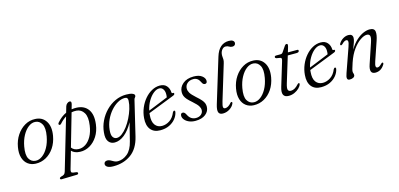

<svg xmlns="http://www.w3.org/2000/svg" viewBox="-80 -1254 4227 2036"><g transform="rotate(-15 2033.0 -236.0)"><path d="M288.5 -451Q365.5 -448 404.2 -388.2Q443 -328.5 426 -230Q413 -156 376.2 -101.5Q339.5 -47 286.8 -18.2Q234 10.5 173.5 8.5Q124.5 7 89 -19.5Q53.5 -46 38.5 -94.8Q23.5 -143.5 35.5 -211.5Q48 -282.5 84.5 -337.5Q121 -392.5 173.8 -423.2Q226.5 -454 288.5 -451ZM182 -21.5Q219 -20 255.2 -46.8Q291.5 -73.5 319.2 -123.5Q347 -173.5 359.5 -241.5Q376 -330 351.5 -374.2Q327 -418.5 281 -421Q242.5 -423.5 205.8 -395.5Q169 -367.5 141.2 -316.5Q113.5 -265.5 101.5 -199.5Q85 -108.5 109.8 -66Q134.5 -23.5 182 -21.5Z M542 -331.5Q529 -318 518.5 -325.5Q512.5 -329.5 514 -337.2Q515.5 -345 522.5 -352Q568 -405 623.5 -430L642.5 -495.5Q648 -513.5 662.5 -524.8Q677 -536 689.5 -536Q713.5 -536 703 -498.5L689 -450Q717 -454.5 746.5 -453Q828 -449 869 -391.8Q910 -334.5 896.5 -229.5Q887 -155.5 852 -101Q817 -46.5 766.8 -17.8Q716.5 11 660 8.5Q600 6.5 568 -28L513 163Q508.5 179.5 511 189.5Q513.5 199.5 530.5 202.5L564 207Q580.5 209.5 580.5 220.5Q580.5 234.5 562 235L397 239Q379.5 239.5 379.5 227Q379.5 216.5 395.5 211Q421 205.5 431.5 196.8Q442 188 447.5 169.5L612.5 -392Q576 -370 542 -331.5ZM651.5 -23.5Q692.5 -21.5 729.5 -45.5Q766.5 -69.5 793.2 -117.5Q820 -165.5 830 -235Q843.5 -326 815.2 -372.5Q787 -419 735 -423Q707 -425 680.5 -419.5L577 -60Q602.5 -26 651.5 -23.5Z M1268.5 5Q1238.5 130.5 1157.5 189.5Q1076.5 248.5 964 248.5Q919.5 248.5 898 235.8Q876.5 223 876.5 203Q876.5 189 886.5 180.2Q896.5 171.5 913.5 171.5Q931 171.5 947.8 181Q964.5 190.5 982.2 199.8Q1000 209 1021 209Q1077.5 209 1126.5 168.5Q1175.5 128 1197.5 39L1247 -158.5Q1202 -76.5 1148.8 -34Q1095.5 8.5 1041 8.5Q998 8.5 973.5 -24Q949 -56.5 956.5 -126Q962.5 -189 990.5 -247.5Q1018.5 -306 1063.5 -352Q1108.5 -398 1165.8 -424.8Q1223 -451.5 1287 -451.5Q1332.5 -451.5 1356 -441.5Q1379.5 -431.5 1378.5 -416.5Q1378 -404 1370.2 -397Q1362.5 -390 1359.5 -376.5ZM1022 -135.5Q1016 -79.5 1032.2 -56Q1048.5 -32.5 1074.5 -32.5Q1102.5 -32.5 1132.8 -55.5Q1163 -78.5 1191.5 -116.2Q1220 -154 1243 -200Q1266 -246 1280.5 -293.2Q1295 -340.5 1296.5 -381.5Q1299 -420.5 1263.5 -420.5Q1224 -420.5 1183.8 -397.2Q1143.5 -374 1108.8 -334Q1074 -294 1050.8 -243Q1027.5 -192 1022 -135.5Z M1744 -135.5Q1736.5 -98.5 1710 -65.5Q1683.5 -32.5 1641 -12Q1598.5 8.5 1541.5 8.5Q1471.5 8.5 1436 -36.2Q1400.5 -81 1407 -161Q1411.5 -219 1433.5 -271.2Q1455.5 -323.5 1490.2 -364.2Q1525 -405 1567.8 -428.2Q1610.5 -451.5 1656 -451.5Q1705 -451.5 1730.5 -422Q1756 -392.5 1757.5 -350Q1758.5 -337.5 1770 -339Q1782.5 -341 1783.5 -330Q1784.5 -317.5 1764 -310Q1741.5 -301 1703.5 -286Q1665.5 -271 1622.2 -254.2Q1579 -237.5 1540 -222Q1501 -206.5 1476 -197Q1474.5 -187 1474 -177.5Q1467.5 -104.5 1494.8 -68Q1522 -31.5 1571 -31.5Q1615 -31.5 1655.8 -58.5Q1696.5 -85.5 1718.5 -141Q1726.5 -155 1735.5 -154.5Q1747.5 -154 1744 -135.5ZM1642.5 -423.5Q1611.5 -423.5 1578.8 -397.2Q1546 -371 1519.5 -326Q1493 -281 1480.5 -223.5Q1508.5 -234.5 1548 -250.5Q1587.5 -266.5 1627.5 -282.8Q1667.5 -299 1696.5 -311Q1699.5 -325 1699.5 -347Q1699.5 -380.5 1684.2 -402Q1669 -423.5 1642.5 -423.5Z M1940 -19.5Q1976 -19.5 1997.8 -38.8Q2019.5 -58 2019.5 -86.5Q2019.5 -108 2005.2 -130.8Q1991 -153.5 1947.5 -192Q1914.5 -220.5 1896.2 -241.2Q1878 -262 1870.5 -281.2Q1863 -300.5 1863.5 -323.5Q1864 -376 1908.2 -413.8Q1952.5 -451.5 2027.5 -451.5Q2085.5 -451.5 2117.5 -427.2Q2149.5 -403 2149.5 -372.5Q2149.5 -343.5 2125 -343.5Q2114.5 -343.5 2106.2 -350.2Q2098 -357 2090 -375Q2066.5 -425.5 2017.5 -425.5Q1975.5 -425.5 1950.2 -402.5Q1925 -379.5 1925 -345.5Q1925 -322 1939 -298Q1953 -274 1998 -233.5Q2032 -204 2050 -183Q2068 -162 2074.8 -143.8Q2081.5 -125.5 2081 -105Q2080 -56 2039 -23.8Q1998 8.5 1927.5 8.5Q1887 8.5 1856.8 -5Q1826.5 -18.5 1809.8 -39.2Q1793 -60 1793 -82Q1793.5 -111 1817 -111Q1837.5 -111 1852.5 -79.5Q1868 -47.5 1890.2 -33.5Q1912.5 -19.5 1940 -19.5Z M2486 -719.5Q2515.5 -719.5 2529.8 -708.8Q2544 -698 2544 -683Q2544 -668.5 2534.8 -659.5Q2525.5 -650.5 2508.5 -650.5Q2488.5 -650.5 2473.5 -660.8Q2458.5 -671 2437 -671Q2416.5 -671 2400.2 -652.8Q2384 -634.5 2379.5 -608.5Q2376.5 -592.5 2378.2 -577.5Q2380 -562.5 2380.5 -544.8Q2381 -527 2373.5 -503.5L2256.5 -118.5Q2242 -71 2245.5 -55.2Q2249 -39.5 2267 -39.5Q2282 -39.5 2299.5 -49.5Q2317 -59.5 2333.5 -80Q2341 -88.5 2347.5 -86.5Q2358 -83 2351 -66.5Q2337 -34.5 2302.5 -13Q2268 8.5 2229 8.5Q2191.5 8.5 2181.8 -17.8Q2172 -44 2190 -103L2337.5 -587Q2358.5 -655.5 2395.8 -687.5Q2433 -719.5 2486 -719.5Z M2683 -451Q2760 -448 2798.8 -388.2Q2837.5 -328.5 2820.5 -230Q2807.5 -156 2770.8 -101.5Q2734 -47 2681.2 -18.2Q2628.5 10.5 2568 8.5Q2519 7 2483.5 -19.5Q2448 -46 2433 -94.8Q2418 -143.5 2430 -211.5Q2442.5 -282.5 2479 -337.5Q2515.5 -392.5 2568.2 -423.2Q2621 -454 2683 -451ZM2576.5 -21.5Q2613.5 -20 2649.8 -46.8Q2686 -73.5 2713.8 -123.5Q2741.5 -173.5 2754 -241.5Q2770.5 -330 2746 -374.2Q2721.5 -418.5 2675.5 -421Q2637 -423.5 2600.2 -395.5Q2563.5 -367.5 2535.8 -316.5Q2508 -265.5 2496 -199.5Q2479.5 -108.5 2504.2 -66Q2529 -23.5 2576.5 -21.5Z M2969 -404 2926.5 -411.5Q2913.5 -416 2913.5 -426Q2913.5 -440 2932.5 -440H2980.5Q2995.5 -440 3005 -452.5L3049 -517.5Q3057 -529.5 3068.5 -529.5Q3081 -529.5 3081 -516Q3081 -507 3075 -487.5L3060.5 -439.5H3163Q3176 -439.5 3176 -428.5Q3176 -408.5 3146 -408.5H3051L2964.5 -125Q2949 -73.5 2956.2 -55.8Q2963.5 -38 2988.5 -38Q3030 -38 3072 -86Q3081.5 -96 3088 -95Q3097 -94 3094 -81.5Q3088 -60.5 3066.8 -39.8Q3045.5 -19 3015.2 -5.2Q2985 8.5 2951.5 8.5Q2862 8.5 2898.5 -107L2975 -359.5Q2982.5 -382 2981.2 -391.5Q2980 -401 2969 -404Z M3509.5 -135.5Q3502 -98.5 3475.5 -65.5Q3449 -32.5 3406.5 -12Q3364 8.5 3307 8.5Q3237 8.5 3201.5 -36.2Q3166 -81 3172.5 -161Q3177 -219 3199 -271.2Q3221 -323.5 3255.8 -364.2Q3290.5 -405 3333.2 -428.2Q3376 -451.5 3421.5 -451.5Q3470.5 -451.5 3496 -422Q3521.5 -392.5 3523 -350Q3524 -337.5 3535.5 -339Q3548 -341 3549 -330Q3550 -317.5 3529.5 -310Q3507 -301 3469 -286Q3431 -271 3387.8 -254.2Q3344.5 -237.5 3305.5 -222Q3266.5 -206.5 3241.5 -197Q3240 -187 3239.5 -177.5Q3233 -104.5 3260.2 -68Q3287.5 -31.5 3336.5 -31.5Q3380.5 -31.5 3421.2 -58.5Q3462 -85.5 3484 -141Q3492 -155 3501 -154.5Q3513 -154 3509.5 -135.5ZM3408 -423.5Q3377 -423.5 3344.2 -397.2Q3311.5 -371 3285 -326Q3258.5 -281 3246 -223.5Q3274 -234.5 3313.5 -250.5Q3353 -266.5 3393 -282.8Q3433 -299 3462 -311Q3465 -325 3465 -347Q3465 -380.5 3449.8 -402Q3434.5 -423.5 3408 -423.5Z M3622.5 -367Q3611.5 -372 3622.5 -389.5Q3641 -418 3669.2 -434.5Q3697.5 -451 3726.5 -451Q3773.5 -451 3773.5 -408.5Q3773.5 -390 3764 -362Q3754.5 -334 3736.5 -287.5Q3772.5 -347.5 3812.2 -383.2Q3852 -419 3889.8 -435Q3927.5 -451 3958 -451Q4010.5 -451 4016.8 -414.2Q4023 -377.5 4000.5 -313L3931 -109.5Q3917.5 -70.5 3920.5 -54.8Q3923.5 -39 3938.5 -39Q3948 -39 3959 -45Q3970 -51 3986 -68Q3997 -78.5 4003 -75Q4013 -70 4003.5 -53Q3966 8.5 3903.5 8.5Q3830.5 8.5 3865 -93L3937.5 -308.5Q3956 -362.5 3949.2 -383Q3942.5 -403.5 3915 -403.5Q3885.5 -403.5 3844.5 -376Q3803.5 -348.5 3763.2 -294Q3723 -239.5 3695.5 -157.5Q3680 -110.5 3675.2 -92.8Q3670.5 -75 3670.5 -65Q3670.5 -54.5 3674 -46Q3677.5 -37.5 3677.5 -26.5Q3677.5 -11 3661.8 -1.2Q3646 8.5 3621 8.5Q3598 8.5 3593.8 -9.5Q3589.5 -27.5 3604.5 -67.5L3696 -328Q3711.5 -371 3709 -387.5Q3706.5 -404 3690.5 -404Q3680.5 -404 3668.8 -397.2Q3657 -390.5 3641.5 -374.5Q3629.5 -363.5 3622.5 -367Z"/></g></svg>

Font: Fraunces 72pt Soft Light
Style: Italic
Weight: 300
Italic angle: -16°
Version: Version 1.000;[b76b70a41]